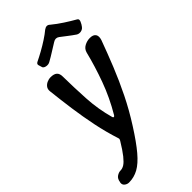

<svg xmlns="http://www.w3.org/2000/svg" viewBox="-288 -788 1056 1056"><g transform="rotate(-45 240.5 -259.5)"><path d="M33 205Q19 205 7.5 196Q-4 187 -2 171L-1 169Q2 145 17 135Q32 125 46 125Q61 125 76 115.5Q91 106 111.5 80.5Q132 55 161 7Q163 3 164 0Q165 -3 164 -7Q140 -81 124.5 -156.5Q109 -232 98.5 -308Q88 -384 80 -457Q78 -474 86 -485.5Q94 -497 108 -503.5Q122 -510 137 -510Q163 -510 175 -499Q187 -488 187 -465Q188 -380 193 -290.5Q198 -201 222 -115Q224 -109 228 -109Q232 -109 236 -115Q287 -201 319.5 -290.5Q352 -380 373 -465Q379 -488 399.5 -499Q420 -510 442 -510Q468 -510 477.5 -496Q487 -482 479 -457Q452 -383 421 -306Q390 -229 352 -152Q314 -75 266 0Q217 77 179 122Q141 167 106.5 186Q72 205 33 205ZM466 -631Q476 -625 469.5 -609.5Q463 -594 454 -583L453 -582Q448 -575 438.5 -571.5Q429 -568 420 -569Q411 -570 405 -574Q383 -589 364.5 -603.5Q346 -618 326 -633Q308 -646 288 -633Q263 -618 240.5 -603.5Q218 -589 191 -574Q179 -567 163.5 -569.5Q148 -572 143 -582V-583Q139 -594 136.5 -604.5Q134 -615 146 -621Q169 -632 198 -648Q227 -664 254.5 -682Q282 -700 301 -716Q312 -724 321.5 -724Q331 -724 339 -716Q368 -692 402 -670Q436 -648 466 -631Z"/></g></svg>

Font: Winky Sans
Style: Italic
Weight: 400
Italic angle: -8.97852°
Designer: Simon Atzbach
Foundry: typofactur
Version: Version 1.205